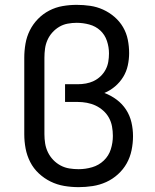

<svg xmlns="http://www.w3.org/2000/svg" viewBox="-20 -763 640 791"><path d="M304 8Q274 8 244.5 3Q215 -2 188.5 -15Q162 -28 140 -48.5Q118 -69 104.5 -95.5Q91 -122 85.5 -151Q80 -180 80 -210V-525Q80 -554 85 -583Q90 -612 103 -638Q116 -664 136.5 -685Q157 -706 183 -719.5Q209 -733 238 -738Q267 -743 296 -743Q324 -743 351.5 -739Q379 -735 404.5 -723.5Q430 -712 451.5 -693.5Q473 -675 487 -651Q501 -627 506.5 -599.5Q512 -572 512 -544Q512 -519 506.5 -493.5Q501 -468 487.5 -446Q474 -424 454 -407Q434 -390 410 -380Q437 -370 460.5 -352.5Q484 -335 499.5 -311Q515 -287 521.5 -259Q528 -231 528 -202Q528 -173 522 -144Q516 -115 502 -90Q488 -65 466 -45Q444 -25 417.5 -13Q391 -1 362 3.5Q333 8 304 8ZM304 -66Q332 -66 359.5 -74Q387 -82 407.5 -101.5Q428 -121 436.5 -148Q445 -175 445 -203Q445 -223 441.5 -242Q438 -261 429 -277.5Q420 -294 405.5 -307Q391 -320 374 -328Q357 -336 338 -339.5Q319 -343 300 -343H248V-416H300Q317 -416 334 -419Q351 -422 366.5 -429.5Q382 -437 394.5 -449Q407 -461 415 -476Q423 -491 426 -508Q429 -525 429 -543Q429 -569 420.5 -594.5Q412 -620 393 -637.5Q374 -655 348 -662Q322 -669 296 -669Q277 -669 258.5 -665.5Q240 -662 224 -652.5Q208 -643 195.5 -629Q183 -615 175.5 -598Q168 -581 165.5 -562.5Q163 -544 163 -525V-210Q163 -191 166 -172Q169 -153 177.5 -135.5Q186 -118 199.5 -104Q213 -90 230 -81Q247 -72 266 -69Q285 -66 304 -66Z"/></svg>

Font: Iosevka Extended
Style: Regular
Weight: 400
Width: 7
Monospace: yes
Designer: Belleve Invis
Foundry: Belleve Invis
Version: Version 32.5.0; ttfautohint (v1.8.4)